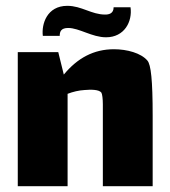

<svg xmlns="http://www.w3.org/2000/svg" viewBox="-20 -639 582 659"><path d="M185 -516C185 -530 189 -543 214 -543C252 -543 296 -511 344 -511C407 -511 435 -565 428 -614H370C370 -592 353 -589 341 -589C294 -589 260 -619 211 -619C141 -619 122 -556 127 -516ZM486 -431C464 -457 416 -470 371 -470C302 -470 246 -440 199 -383L180 -460H41V0H212V-317C230 -324 251 -329 270 -330C292 -332 320 -332 328 -321C331 -316 333 -299 333 -281V-240V0H504V-242C504 -365 498 -417 486 -431Z"/></svg>

Font: FilmFarsi_V5 Display
Style: Regular
Weight: 400
Designer: Borna Izadpanah
Foundry: Borna Izadpanah
Version: Version 1.000;PS 001.000;hotconv 1.0.88;makeotf.lib2.5.64775